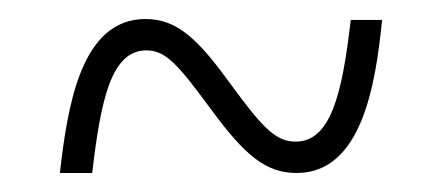

<svg xmlns="http://www.w3.org/2000/svg" viewBox="-20 -458 465 202"><path d="M43 -276H77C86 -353 97 -405 134 -405C155 -405 168 -389 202 -343C238 -294 260 -276 292 -276C360 -276 375 -367 382 -437H349C340 -359 328 -309 291 -309C270 -309 256 -324 223 -369C189 -416 167 -438 133 -438C65 -438 51 -346 43 -276Z"/></svg>

Font: Noto Serif Devanagari ExtraCondensed ExtraLight
Style: Regular
Weight: 200
Width: 2
Designer: Universal Thirst, Indian Type Foundry and the Monotype Design Team
Foundry: Monotype Imaging Inc.
Version: Version 2.004